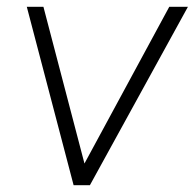

<svg xmlns="http://www.w3.org/2000/svg" viewBox="-20 -546 574 566"><path d="M197 0 59 -526H108L229 -64L479 -526H534L245 0Z"/></svg>

Font: Plus Jakarta Sans ExtraLight
Style: Italic
Weight: 200
Italic angle: -8°
Designer: Gumpita Rahayu
Foundry: Tokotype
Version: Version 2.071; ttfautohint (v1.8.4.7-5d5b);gftools[0.9.29]